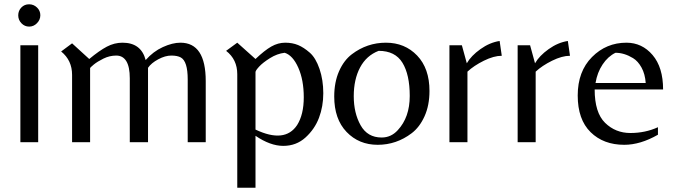

<svg xmlns="http://www.w3.org/2000/svg" viewBox="-20 -663 3156 895"><path d="M75 0V-452H158V0ZM65 -591.5Q65 -613 79.5 -628Q94 -643 115.5 -643Q137 -643 152.5 -628Q168 -613 168 -592Q168 -571 152.5 -555Q137 -539 116 -539Q95 -539 80 -554.5Q65 -570 65 -591.5Z M821 -464Q939 -464 939 -285V0H855V-293Q855 -377 823 -395Q807 -404 778.5 -404Q750 -404 717.5 -386.5Q685 -369 670 -347V0H585V-298Q585 -351 569 -377.5Q553 -404 522 -404Q491 -404 462.5 -390Q434 -376 417 -362Q400 -348 400 -345V0H316V-314Q316 -382 265 -423L316 -461L396 -388Q443 -427 478 -445.5Q513 -464 551 -464Q638 -464 659 -383Q694 -423 739 -443.5Q784 -464 821 -464Z M1171 -30V212H1086V-317Q1086 -386 1034 -426L1086 -464L1171 -388Q1213 -428 1244.5 -446Q1276 -464 1309.5 -464Q1343 -464 1369.5 -453Q1396 -442 1424 -417.5Q1452 -393 1469.5 -341.5Q1487 -290 1487 -228.5Q1487 -167 1467 -114Q1447 -61 1404 -22Q1361 17 1300.5 17Q1240 17 1171 -30ZM1171 -327V-59Q1308 6 1365 -80Q1396 -129 1396 -209.5Q1396 -290 1370.5 -347.5Q1345 -405 1307 -417Q1272 -413 1238.5 -392Q1205 -371 1188 -352.5Q1171 -334 1171 -327Z M1982 -239Q1982 -172 1959 -121Q1936 -70 1899 -42Q1828 12 1740.5 12Q1653 12 1595.5 -48Q1538 -108 1538 -213Q1538 -280 1560.5 -331Q1583 -382 1620 -410Q1691 -464 1779 -464Q1867 -464 1924.5 -404Q1982 -344 1982 -239ZM1759 -22Q1803 -22 1834 -56Q1890 -116 1890 -215.5Q1890 -315 1856 -370.5Q1822 -426 1745 -426Q1688 -404 1658.5 -348.5Q1629 -293 1629 -214.5Q1629 -136 1661 -79Q1693 -22 1759 -22Z M2159 0H2075V-452H2133L2156 -368Q2176 -403 2219.5 -434Q2263 -465 2309 -472L2319 -403Q2282 -403 2235.5 -380Q2189 -357 2159 -329Z M2477 0H2393V-452H2451L2474 -368Q2494 -403 2537.5 -434Q2581 -465 2627 -472L2637 -403Q2600 -403 2553.5 -380Q2507 -357 2477 -329Z M2752 -246Q2752 -138 2800.5 -90.5Q2849 -43 2918.5 -43Q2988 -43 3047 -70V-35Q2965 12 2890 12Q2793 12 2733 -47Q2673 -106 2673 -218Q2673 -330 2739.5 -397Q2806 -464 2900 -464Q2973 -464 3022 -406.5Q3071 -349 3071 -246ZM2849 -417Q2814 -400 2789 -362.5Q2764 -325 2756 -276H2990Q2987 -318 2970.5 -348Q2954 -378 2931 -392Q2890 -417 2849 -417Z"/></svg>

Font: Belleza
Style: Regular
Weight: 400
Designer: Eduardo Rodriguez Tunni
Foundry: Eduardo Rodriguez Tunni
Version: Version 1.001